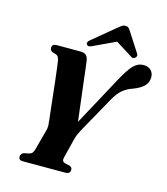

<svg xmlns="http://www.w3.org/2000/svg" viewBox="-130 -1011 965 1111"><g transform="rotate(15 352.0 -455.5)"><path d="M395.5 -25.5Q395.5 0 366.5 0H110.5Q86.5 0 86.5 -21.5Q86.5 -39 105.5 -47L135 -53Q148 -56.5 154 -64Q160 -71.5 164 -85.5L196 -204.5Q201.5 -223 200.8 -237.8Q200 -252.5 197.5 -273Q196 -285.5 192 -320.8Q188 -356 183 -402Q178 -448 172.8 -493.8Q167.5 -539.5 163.2 -573.8Q159 -608 157 -618.5Q153.5 -634.5 145.8 -641.8Q138 -649 117 -653Q99.5 -660 99.5 -676Q99.5 -700 127 -700H271.5Q311.5 -700 317.5 -660Q319 -649 322.8 -619.5Q326.5 -590 331.2 -549.2Q336 -508.5 341.5 -463.8Q347 -419 352 -377Q357 -335 361 -303L519 -595Q556.5 -664.5 583 -691.8Q609.5 -719 643 -719Q671.5 -719 687.8 -702.8Q704 -686.5 704 -661Q703.5 -628.5 680.8 -606.8Q658 -585 614.5 -569.5Q582 -558 557.8 -537.5Q533.5 -517 510.5 -475.5L390.5 -260.5Q381.5 -243 375.2 -229Q369 -215 365.5 -199.5L335.5 -80Q330.5 -58 350.5 -52L379 -46Q395.5 -38.5 395.5 -25.5ZM330 -749Q306.5 -736 296.5 -747Q285.5 -759.5 305.5 -776.5L438.5 -886.5Q451.5 -897.5 461.2 -904.2Q471 -911 483.5 -911Q496 -911 502.5 -904.5Q509 -898 516 -886.5L589.5 -772.5Q594.5 -764.5 592 -757.5Q589.5 -750.5 584.5 -747Q571 -737 557 -749L460 -810Z"/></g></svg>

Font: Fraunces 144pt Soft
Style: Bold Italic
Weight: 700
Italic angle: -16°
Version: Version 1.000;[b76b70a41]